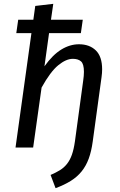

<svg xmlns="http://www.w3.org/2000/svg" viewBox="-20 -770 626 1002"><path d="M61 0 144 -597H65L75 -667H154L164 -739L258 -750L246 -667H412L402 -597H236L212 -424Q255 -484 300 -511.5Q345 -539 392 -539Q447 -539 480 -507Q513 -475 513 -408Q513 -389 510 -368L464 -32Q457 20 443 58Q429 96 406 124.5Q383 153 349.5 174Q316 195 270 212L244 143Q272 131 293 118Q314 105 329.5 85.5Q345 66 355 38Q365 10 371 -32L414 -348Q416 -362 417 -373.5Q418 -385 418 -395Q418 -436 403 -449.5Q388 -463 360 -463Q325 -463 284 -429.5Q243 -396 197 -313L153 0Z"/></svg>

Font: Yekcdsyqcyvpieeyorgstswgcgt
Style: Regular
Weight: 400
Italic angle: -8°
Designer: Carrois Corporate & Edenspiekermann
Foundry: Carrois Corporate GbR & Edenspiekermann AG
Version: Version 2.001